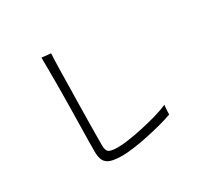

<svg xmlns="http://www.w3.org/2000/svg" viewBox="-169 -1024 1338 1278"><g transform="rotate(-30 500.0 -385.5)"><path d="M430 32Q374 32 341.5 22Q309 12 295 -13Q281 -38 281 -82Q281 -111 281.5 -164Q282 -217 283.5 -282Q285 -347 286 -413Q287 -479 287.5 -535Q288 -591 288 -625Q288 -692 287.5 -736Q287 -780 287 -803Q292 -802 307 -800.5Q322 -799 337 -797.5Q352 -796 357 -796Q356 -781 354.5 -741Q353 -701 352 -644.5Q351 -588 350 -523Q349 -458 347.5 -392Q346 -326 345.5 -266.5Q345 -207 344.5 -162.5Q344 -118 344 -96Q344 -56 361 -43.5Q378 -31 433 -31Q465 -31 516.5 -38.5Q568 -46 627.5 -59Q687 -72 743 -88Q799 -104 839 -122Q838 -117 836.5 -101.5Q835 -86 834.5 -70.5Q834 -55 834 -50Q793 -35 738.5 -20.5Q684 -6 626 6Q568 18 516.5 25Q465 32 430 32Z"/></g></svg>

Font: Zen Kaku Gothic Antique
Style: Regular
Weight: 400
Designer: Yoshimichi Ohira
Foundry: Positype
Version: Version 1.001